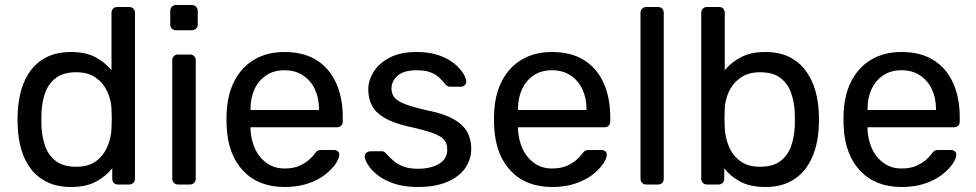

<svg xmlns="http://www.w3.org/2000/svg" viewBox="-20 -738 3905 768"><path d="M264 10Q209 10 169 -9.5Q129 -29 103.5 -62.5Q78 -96 65.5 -139Q53 -182 51 -230Q50 -246 50 -260Q50 -274 51 -290Q53 -337 65.5 -380Q78 -423 103.5 -457Q129 -491 169 -510.5Q209 -530 264 -530Q323 -530 362 -509Q401 -488 426 -457V-687Q426 -697 432.5 -703.5Q439 -710 449 -710H497Q507 -710 513.5 -703.5Q520 -697 520 -687V-23Q520 -13 513.5 -6.5Q507 0 497 0H452Q441 0 435 -6.5Q429 -13 429 -23V-65Q404 -33 364 -11.5Q324 10 264 10ZM285 -71Q335 -71 365 -94Q395 -117 410 -152.5Q425 -188 426 -225Q427 -241 427 -263.5Q427 -286 426 -302Q425 -337 409.5 -371Q394 -405 363.5 -427Q333 -449 285 -449Q234 -449 204 -426.5Q174 -404 161 -367.5Q148 -331 146 -289Q145 -260 146 -231Q148 -189 161 -152.5Q174 -116 204 -93.5Q234 -71 285 -71Z M692 0Q682 0 675.5 -6.5Q669 -13 669 -23V-497Q669 -507 675.5 -513.5Q682 -520 692 -520H740Q750 -520 756.5 -513.5Q763 -507 763 -497V-23Q763 -13 756.5 -6.5Q750 0 740 0ZM684 -617Q674 -617 667.5 -623.5Q661 -630 661 -640V-694Q661 -704 667.5 -711Q674 -718 684 -718H747Q757 -718 764 -711Q771 -704 771 -694V-640Q771 -630 764 -623.5Q757 -617 747 -617Z M1119 10Q1015 10 954 -53.5Q893 -117 887 -227Q886 -240 886 -260.5Q886 -281 887 -294Q891 -365 920 -418.5Q949 -472 999.5 -501Q1050 -530 1118 -530Q1194 -530 1245.5 -498Q1297 -466 1324 -407Q1351 -348 1351 -269V-252Q1351 -241 1344.5 -235Q1338 -229 1328 -229H982Q982 -228 982 -225Q982 -222 982 -220Q984 -179 1000 -143.5Q1016 -108 1046.5 -86Q1077 -64 1118 -64Q1154 -64 1178 -75Q1202 -86 1217 -99.5Q1232 -113 1237 -121Q1246 -133 1251 -135.5Q1256 -138 1267 -138H1316Q1325 -138 1331.5 -132.5Q1338 -127 1337 -117Q1336 -102 1321 -80.5Q1306 -59 1278.5 -38Q1251 -17 1210.5 -3.5Q1170 10 1119 10ZM982 -298H1256V-301Q1256 -346 1239.5 -381Q1223 -416 1192 -436.5Q1161 -457 1118 -457Q1075 -457 1044.5 -436.5Q1014 -416 998 -381Q982 -346 982 -301Z M1651 10Q1595 10 1555 -4Q1515 -18 1490 -38Q1465 -58 1452.5 -78Q1440 -98 1439 -110Q1438 -121 1446 -127Q1454 -133 1462 -133H1507Q1512 -133 1515.5 -131.5Q1519 -130 1525 -123Q1538 -109 1554 -95Q1570 -81 1593.5 -72Q1617 -63 1652 -63Q1703 -63 1736 -82.5Q1769 -102 1769 -140Q1769 -165 1755.5 -180Q1742 -195 1707.5 -207Q1673 -219 1613 -232Q1553 -246 1518 -266.5Q1483 -287 1468 -315.5Q1453 -344 1453 -380Q1453 -417 1475 -451.5Q1497 -486 1539.5 -508Q1582 -530 1646 -530Q1698 -530 1735 -517Q1772 -504 1796 -484.5Q1820 -465 1832 -446Q1844 -427 1845 -414Q1846 -404 1839 -397.5Q1832 -391 1823 -391H1781Q1774 -391 1769.5 -394Q1765 -397 1761 -401Q1751 -414 1737.5 -427Q1724 -440 1702.5 -448.5Q1681 -457 1646 -457Q1596 -457 1571 -436Q1546 -415 1546 -383Q1546 -364 1557 -349Q1568 -334 1599 -322Q1630 -310 1691 -296Q1757 -283 1795 -261Q1833 -239 1849 -210Q1865 -181 1865 -143Q1865 -101 1841 -66Q1817 -31 1769 -10.5Q1721 10 1651 10Z M2189 10Q2085 10 2024 -53.5Q1963 -117 1957 -227Q1956 -240 1956 -260.5Q1956 -281 1957 -294Q1961 -365 1990 -418.5Q2019 -472 2069.5 -501Q2120 -530 2188 -530Q2264 -530 2315.5 -498Q2367 -466 2394 -407Q2421 -348 2421 -269V-252Q2421 -241 2414.5 -235Q2408 -229 2398 -229H2052Q2052 -228 2052 -225Q2052 -222 2052 -220Q2054 -179 2070 -143.5Q2086 -108 2116.5 -86Q2147 -64 2188 -64Q2224 -64 2248 -75Q2272 -86 2287 -99.5Q2302 -113 2307 -121Q2316 -133 2321 -135.5Q2326 -138 2337 -138H2386Q2395 -138 2401.5 -132.5Q2408 -127 2407 -117Q2406 -102 2391 -80.5Q2376 -59 2348.5 -38Q2321 -17 2280.5 -3.5Q2240 10 2189 10ZM2052 -298H2326V-301Q2326 -346 2309.5 -381Q2293 -416 2262 -436.5Q2231 -457 2188 -457Q2145 -457 2114.5 -436.5Q2084 -416 2068 -381Q2052 -346 2052 -301Z M2565 0Q2555 0 2548.5 -6.5Q2542 -13 2542 -23V-687Q2542 -697 2548.5 -703.5Q2555 -710 2565 -710H2612Q2623 -710 2629 -703.5Q2635 -697 2635 -687V-23Q2635 -13 2629 -6.5Q2623 0 2612 0Z M3041 10Q2981 10 2941 -11.5Q2901 -33 2877 -65V-23Q2877 -13 2870.5 -6.5Q2864 0 2854 0H2808Q2798 0 2791.5 -6.5Q2785 -13 2785 -23V-687Q2785 -697 2791.5 -703.5Q2798 -710 2808 -710H2857Q2867 -710 2873 -703.5Q2879 -697 2879 -687V-457Q2904 -488 2943.5 -509Q2983 -530 3041 -530Q3097 -530 3136.5 -510.5Q3176 -491 3201.5 -457Q3227 -423 3240 -380Q3253 -337 3255 -290Q3256 -274 3256 -260Q3256 -246 3255 -230Q3253 -182 3240 -139Q3227 -96 3201.5 -62.5Q3176 -29 3136.5 -9.5Q3097 10 3041 10ZM3020 -71Q3072 -71 3101.5 -93.5Q3131 -116 3144 -152.5Q3157 -189 3159 -231Q3160 -260 3159 -289Q3157 -331 3144 -367.5Q3131 -404 3101.5 -426.5Q3072 -449 3020 -449Q2973 -449 2942 -427Q2911 -405 2895.5 -371Q2880 -337 2879 -302Q2878 -286 2878 -263.5Q2878 -241 2879 -225Q2881 -188 2895.5 -152.5Q2910 -117 2940.5 -94Q2971 -71 3020 -71Z M3587 10Q3483 10 3422 -53.5Q3361 -117 3355 -227Q3354 -240 3354 -260.5Q3354 -281 3355 -294Q3359 -365 3388 -418.5Q3417 -472 3467.5 -501Q3518 -530 3586 -530Q3662 -530 3713.5 -498Q3765 -466 3792 -407Q3819 -348 3819 -269V-252Q3819 -241 3812.5 -235Q3806 -229 3796 -229H3450Q3450 -228 3450 -225Q3450 -222 3450 -220Q3452 -179 3468 -143.5Q3484 -108 3514.5 -86Q3545 -64 3586 -64Q3622 -64 3646 -75Q3670 -86 3685 -99.5Q3700 -113 3705 -121Q3714 -133 3719 -135.5Q3724 -138 3735 -138H3784Q3793 -138 3799.5 -132.5Q3806 -127 3805 -117Q3804 -102 3789 -80.5Q3774 -59 3746.5 -38Q3719 -17 3678.5 -3.5Q3638 10 3587 10ZM3450 -298H3724V-301Q3724 -346 3707.5 -381Q3691 -416 3660 -436.5Q3629 -457 3586 -457Q3543 -457 3512.5 -436.5Q3482 -416 3466 -381Q3450 -346 3450 -301Z"/></svg>

Font: RubikRegular
Style: Regular
Weight: 400
Designer: Hubert and Fischer
Foundry: Hubert and Fischer
Version: Version 2.300;gftools[0.9.30]